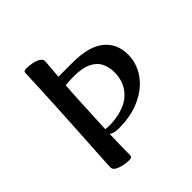

<svg xmlns="http://www.w3.org/2000/svg" viewBox="-181 -783 927 927"><g transform="rotate(-45 283.0 -319.5)"><path d="M175 13Q158 13 137.5 8.5Q117 4 102.5 -4.5Q88 -13 88 -27Q88 -31 90 -67.5Q92 -104 95.5 -162.5Q99 -221 103 -289.5Q107 -358 110.5 -425.5Q114 -493 116.5 -549Q119 -605 120 -637Q120 -645 123.5 -648.5Q127 -652 141 -652Q158 -652 178.5 -648Q199 -644 213.5 -635Q228 -626 228 -613Q228 -610 226 -585Q224 -560 220 -514H316Q426 -514 480 -471Q534 -428 534 -352Q534 -292 499 -241.5Q464 -191 400 -161Q336 -131 251 -131Q230 -131 217.5 -135Q205 -139 200 -144Q199 -116 198 -78Q197 -40 197 -3Q197 6 193 9.5Q189 13 175 13ZM201 -175Q211 -173 233 -173Q255 -173 282.5 -178Q310 -183 337 -194.5Q364 -206 384 -227Q427 -270 427 -338Q427 -373 413 -401.5Q399 -430 365 -446.5Q331 -463 273 -463Q255 -463 241 -462Q227 -461 216 -460Q215 -447 213 -416Q211 -385 209 -343.5Q207 -302 205 -258Q203 -214 201 -175Z"/></g></svg>

Font: BriemHand
Style: Regular
Weight: 400
Designer: Gunnlaugur SE Briem, Eben Sorkin
Foundry: Sorkin Type
Version: Version 1.001; ttfautohint (v1.8.4.7-5d5b)